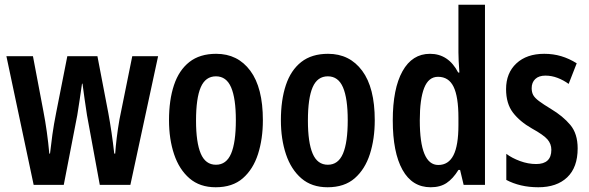

<svg xmlns="http://www.w3.org/2000/svg" viewBox="-20 -780 2486 810"><path d="M347 -294Q342 -326 337 -361.5Q332 -397 328 -427H326Q321 -394 316 -358.5Q311 -323 306 -294L249 0H122L7 -543H119L163 -311Q171 -270 177.5 -223.5Q184 -177 188 -132H191Q195 -169 201 -212Q207 -255 217 -305L264 -543H391L437 -303Q444 -265 450.5 -221Q457 -177 462 -132H466Q468 -162 472.5 -199Q477 -236 484 -276L538 -543H647L530 0H401Z M1089 -273Q1089 -194 1068.5 -130Q1048 -66 1004.5 -28Q961 10 890 10Q823 10 779.5 -27.5Q736 -65 714.5 -129Q693 -193 693 -273Q693 -358 714 -421Q735 -484 779 -518.5Q823 -553 892 -553Q983 -553 1036 -481.5Q1089 -410 1089 -273ZM807 -271Q807 -179 827 -132Q847 -85 891 -85Q935 -85 955 -132Q975 -179 975 -273Q975 -365 955 -411.5Q935 -458 891 -458Q847 -458 827 -412Q807 -366 807 -271Z M1561 -273Q1561 -194 1540.5 -130Q1520 -66 1476.5 -28Q1433 10 1362 10Q1295 10 1251.5 -27.5Q1208 -65 1186.5 -129Q1165 -193 1165 -273Q1165 -358 1186 -421Q1207 -484 1251 -518.5Q1295 -553 1364 -553Q1455 -553 1508 -481.5Q1561 -410 1561 -273ZM1279 -271Q1279 -179 1299 -132Q1319 -85 1363 -85Q1407 -85 1427 -132Q1447 -179 1447 -273Q1447 -365 1427 -411.5Q1407 -458 1363 -458Q1319 -458 1299 -412Q1279 -366 1279 -271Z M1797 10Q1719 10 1678 -63.5Q1637 -137 1637 -272Q1637 -406 1678 -479.5Q1719 -553 1794 -553Q1872 -553 1913 -474H1918Q1916 -502 1915 -523Q1914 -544 1914 -559V-760H2026V0H1936L1921 -63H1914Q1891 -26 1864 -8Q1837 10 1797 10ZM1829 -84Q1872 -84 1893 -125Q1914 -166 1914 -252V-283Q1914 -372 1893.5 -414Q1873 -456 1828 -456Q1788 -456 1769.5 -409Q1751 -362 1751 -272Q1751 -84 1829 -84Z M2417 -154Q2417 -74 2373 -32Q2329 10 2251 10Q2212 10 2178 2Q2144 -6 2116 -21V-131Q2140 -113 2174 -100.5Q2208 -88 2242 -88Q2306 -88 2306 -148Q2306 -173 2289.5 -192Q2273 -211 2224 -238Q2173 -267 2144 -305Q2115 -343 2115 -404Q2115 -472 2158.5 -512.5Q2202 -553 2276 -553Q2314 -553 2347.5 -543Q2381 -533 2413 -513L2379 -426Q2357 -442 2332 -451.5Q2307 -461 2281 -461Q2253 -461 2238 -446.5Q2223 -432 2223 -408Q2223 -391 2229.5 -379Q2236 -367 2254 -353.5Q2272 -340 2305 -320Q2355 -290 2386 -253Q2417 -216 2417 -154Z"/></svg>

Font: Noto Sans Ethiopic ExtraCondensed SemiBold
Style: Regular
Weight: 600
Width: 2
Designer: Monotype Design Team
Foundry: Monotype Imaging Inc.
Version: Version 2.102; ttfautohint (v1.8.4.7-5d5b)